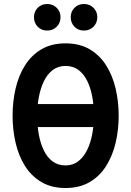

<svg xmlns="http://www.w3.org/2000/svg" viewBox="-20 -929 656 961"><path d="M308 12Q237.5 12 187.2 -17.8Q137 -47.5 105 -98.5Q73 -149.5 58 -214.5Q43 -279.5 43 -350Q43 -420.5 58 -485.5Q73 -550.5 105 -601.5Q137 -652.5 187.2 -682.2Q237.5 -712 308 -712Q378.5 -712 429 -682.2Q479.5 -652.5 511.5 -601.5Q543.5 -550.5 558.8 -485.5Q574 -420.5 574 -350Q574 -279.5 558.8 -214.5Q543.5 -149.5 511.5 -98.5Q479.5 -47.5 429 -17.8Q378.5 12 308 12ZM308 -101Q345 -101 372 -122Q399 -143 416.2 -178.5Q433.5 -214 441.8 -258.5Q450 -303 450 -350Q450 -400 441.8 -444.8Q433.5 -489.5 416.5 -524.2Q399.5 -559 372.5 -579Q345.5 -599 308 -599Q270.5 -599 243.5 -578.2Q216.5 -557.5 199.5 -522Q182.5 -486.5 174.2 -442Q166 -397.5 166 -350Q166 -300.5 174.2 -255.8Q182.5 -211 199.5 -176Q216.5 -141 243.5 -121Q270.5 -101 308 -101ZM89 -293V-408H526V-293ZM216 -776Q187.5 -776 168.8 -795.2Q150 -814.5 150 -843Q150 -871 168.8 -890Q187.5 -909 216 -909Q244.5 -909 263.8 -890Q283 -871 283 -843Q283 -814.5 263.8 -795.2Q244.5 -776 216 -776ZM400 -776Q371.5 -776 352.8 -795.2Q334 -814.5 334 -843Q334 -871 352.8 -890Q371.5 -909 400 -909Q428.5 -909 447.8 -890Q467 -871 467 -843Q467 -814.5 447.8 -795.2Q428.5 -776 400 -776Z"/></svg>

Font: Overpass Mono Light
Style: Regular
Weight: 300
Monospace: yes
Designer: Delve Withrington, Dave Bailey
Foundry: Delve Fonts LLC
Version: Version 4.000